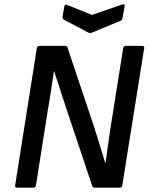

<svg xmlns="http://www.w3.org/2000/svg" viewBox="-20 -867 692 887"><path d="M60 0Q48 0 50 -11L150 -644Q152 -655 162 -655H281Q286 -655 289 -652.5Q292 -650 293 -644L415 -280Q428 -238 441 -196.5Q454 -155 466 -115H468Q473 -155 478.5 -194.5Q484 -234 490 -273L549 -644Q551 -655 561 -655H636Q648 -655 646 -644L545 -11Q543 0 534 0H418Q408 0 405 -11L287 -364Q272 -408 258 -452.5Q244 -497 230 -538H229Q222 -492 215.5 -447.5Q209 -403 201 -358L146 -11Q144 0 136 0ZM544 -846Q550 -848 553.5 -846.5Q557 -845 556 -839L546 -784Q544 -773 537 -771L404 -716Q397 -713 389 -716L277 -775Q268 -780 269 -789L277 -837Q279 -849 291 -844L405 -798Z"/></svg>

Font: Sofia Sans SemiBold
Style: Italic
Weight: 600
Italic angle: -9°
Designer: Botio Nikoltchev, Ani Petrova
Foundry: lettersoup
Version: Version 4.100-B